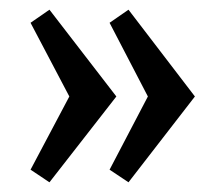

<svg xmlns="http://www.w3.org/2000/svg" viewBox="-20 -444 446 396"><path d="M82 -68 43 -94 123 -245 43 -397 82 -424 220 -245ZM245 -68 206 -94 285 -245 206 -397 245 -424 382 -245Z"/></svg>

Font: Manuale Medium
Style: Regular
Weight: 500
Designer: Eduardo Tunni / Pablo Cosgaya
Foundry: Eduardo Tunni / Pablo Cosgaya
Version: Version 1.002